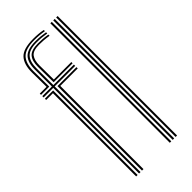

<svg xmlns="http://www.w3.org/2000/svg" viewBox="-255 -858 909 909"><g transform="rotate(-45 200.0 -403.0)"><path d="M84.8 0 84 -574.2H19.8V-583H84L83.8 -695.5Q83.5 -744 105.1 -767Q126.8 -790 181 -790Q198.5 -790 213.6 -788.5Q228.8 -787 246.2 -784.2V-776.2Q228.2 -779.2 213.4 -780.6Q198.5 -782 181 -782Q132 -782 112.8 -760.8Q93.5 -739.5 93.5 -695.5L93.8 -583H231.2V-574.2H93.8L94.5 0ZM65.2 0V-557.2H19.8V-565.8H75V0ZM104.2 0V-565.8H231.2V-557.2H114.2V0ZM19.8 -591.5V-600H65.2L64.2 -695.5Q63.8 -750.8 88.9 -778.1Q114 -805.5 181 -805.5Q199.8 -805.5 215.1 -804.1Q230.5 -802.8 246.2 -799.5V-791.8Q229.5 -794.8 214.1 -796.1Q198.8 -797.5 181 -797.5Q121.2 -797.5 97.5 -772.8Q73.8 -748 74 -695.5L75 -591.5ZM104.2 -591.5 103.2 -695.5Q103 -735.2 120 -754.8Q137 -774.2 181 -774.2Q195.5 -774.2 210.8 -773.2Q226 -772.2 246.2 -768.8V-760.8Q225.8 -764 210.2 -765.1Q194.8 -766.2 181 -766.2Q140.8 -766.2 126.9 -747.9Q113 -729.5 113.2 -695.5L114 -600H231.2V-591.5ZM329.5 0V-800H339.2V0ZM290.5 0V-800H300.2V0ZM310 0V-800H319.8V0Z"/></g></svg>

Font: Big Shoulders Inline Text ExtraLight
Style: Regular
Weight: 250
Version: Version 2.002